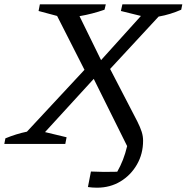

<svg xmlns="http://www.w3.org/2000/svg" viewBox="-48 -668 866 891"><path d="M-28 0 -23 -26Q28 -47 77 -57L344 -344L217 -594L131 -617L137 -648H443L437 -623Q380 -603 321 -593L421 -389L606 -594L513 -617L520 -648H798L793 -623Q768 -612 742 -604Q716 -596 688 -591L463 -348L589 -105Q603 -77 609.5 -56.5Q616 -36 616 -15Q616 46 587.5 95.5Q559 145 511 174Q463 203 402 203Q381 203 360 200L374 128Q434 131 496 129Q511 103 522.5 73.5Q534 44 542 10L387 -302L161 -55L261 -31L255 0Z"/></svg>

Font: Piazzolla
Style: Italic
Weight: 400
Italic angle: -11.3°
Designer: Juan Pablo del Peral
Foundry: Huerta Tipografica
Version: Version 1.330